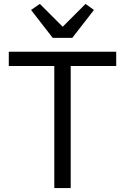

<svg xmlns="http://www.w3.org/2000/svg" viewBox="-20 -963 640 983"><path d="M342 -625V0H258V-625H25V-698H575V-625ZM250 -769 139 -912 184 -943 301 -826 418 -943 461 -912 350 -769Z"/></svg>

Font: IBM Plaex Mono
Style: Regular
Weight: 400
Designer: Mike Abbink, Paul van der Laan, Pieter van Rosmalen
Foundry: Bold Monday
Version: Version 2.003